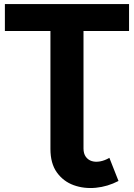

<svg xmlns="http://www.w3.org/2000/svg" viewBox="-20 -720 658 943"><path d="M562 168.8Q508.6 196.6 450.6 202.2Q392.6 207.8 341.8 189.4Q291.1 171 259.4 127Q227.7 82.9 227.7 11.6V-589.2H390.1V9.2Q390.1 34.2 401.3 49.8Q412.5 65.4 430.6 71.1Q448.8 76.8 471.6 72.7Q494.4 68.6 517.2 55.2ZM4 -567.7V-700H613.8V-567.7Z"/></svg>

Font: Montserrat Thin
Style: Regular
Weight: 100
Designer: Julieta Ulanovsky
Foundry: Julieta Ulanovsky
Version: Version 9.000